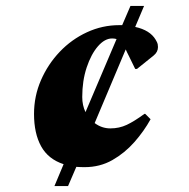

<svg xmlns="http://www.w3.org/2000/svg" viewBox="-20 -655 640 649"><path d="M164 -26 195 -100Q143 -117 119 -160.5Q95 -204 95 -270Q95 -330 118.5 -384Q142 -438 182 -480Q222 -522 274 -546Q326 -570 383 -570Q389 -570 393 -570L421 -635H467L437 -564Q487 -553 506 -521Q512 -511 513 -506Q514 -501 514 -496Q514 -479 499 -467L443 -422H437L415 -467Q412 -473 409.5 -478Q407 -483 405 -488L300 -239Q324 -221 353 -221Q383 -221 408.5 -233Q434 -245 468 -270H471L489 -252Q467 -212 434.5 -175Q402 -138 360 -114Q318 -90 266 -90Q251 -90 238 -91L210 -26ZM258 -327Q258 -299 269 -276L374 -523Q367 -525 359 -525Q334 -525 311 -498.5Q288 -472 273 -427Q258 -382 258 -327Z"/></svg>

Font: Spectral ExtraBold
Style: Italic
Weight: 800
Italic angle: -10°
Designer: Jean-Baptiste Levee
Foundry: Production Type
Version: Version 2.001